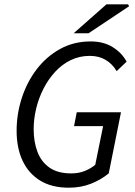

<svg xmlns="http://www.w3.org/2000/svg" viewBox="-20 -861 628 893"><path d="M299.8 12Q220.7 12 166.7 -21.1Q112.8 -54.3 85 -113.6Q57.3 -172.8 57.3 -252.6Q57.3 -330.8 81.3 -405Q105.3 -479.3 150.5 -538.6Q195.7 -597.9 259.3 -633.1Q322.8 -668.3 401.9 -668.3Q461.3 -668.3 503.9 -642Q546.6 -615.6 568.9 -574.3L522.6 -530.1Q502.9 -563.6 471.6 -582.3Q440.3 -601.1 397.7 -601.1Q349.4 -601.1 308.9 -581.3Q268.4 -561.6 236.6 -527.1Q204.7 -492.6 182.4 -448.7Q160 -404.9 148.3 -356.3Q136.6 -307.8 136.6 -260.1Q136.6 -201.7 154 -155.3Q171.4 -108.8 209.9 -81.6Q248.3 -54.5 311.3 -54.5Q346.8 -54.5 375.3 -66.2Q403.7 -78 423 -94.5L459.6 -274.5H324.4L337 -338.8H542.7L485.8 -54.7Q450.7 -25.5 403.6 -6.7Q356.5 12 299.8 12ZM322.6 -706.3 475.3 -841H575.5L580.5 -831.9L392 -706.3Z"/></svg>

Font: Source Sans 3 VF
Style: Italic
Weight: 200
Italic angle: -11°
Designer: Paul D. Hunt
Foundry: Adobe Systems Incorporated
Version: Version 3.042;hotconv 1.0.118;makeotfexe 2.5.65603